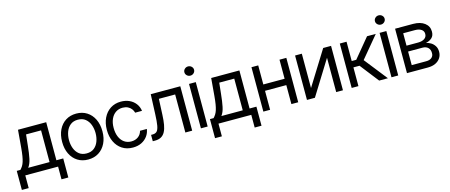

<svg xmlns="http://www.w3.org/2000/svg" viewBox="-58 -1437 5342 2280"><g transform="rotate(-15 2613.5 -297.0)"><path d="M-4.9 156.2V-78.1H40Q56.6 -95.7 69.1 -115.7Q81.5 -135.7 90.3 -163.8Q99.1 -191.9 105.7 -231.9Q112.3 -272 117.2 -329.1L135.7 -545.9H482.4V-78.1H566.4V156.2H482.4V0H79.1V156.2ZM135.7 -78.1H398.4V-467.8H213.9L199.2 -329.1Q190.9 -243.7 177.7 -179.7Q164.6 -115.7 135.7 -78.1Z M851.6 11.7Q777.8 11.7 722.2 -23.4Q666.5 -58.6 635.5 -122.1Q604.5 -185.5 604.5 -269.5Q604.5 -355 635.5 -418.7Q666.5 -482.4 722.2 -517.6Q777.8 -552.7 851.6 -552.7Q925.8 -552.7 981.4 -517.6Q1037.1 -482.4 1068.4 -418.7Q1099.6 -355 1099.6 -269.5Q1099.6 -185.5 1068.4 -122.1Q1037.1 -58.6 981.4 -23.4Q925.8 11.7 851.6 11.7ZM851.6 -63.5Q908.2 -63.5 944.3 -92.3Q980.5 -121.1 998 -168.2Q1015.6 -215.3 1015.6 -269.5Q1015.6 -324.7 998 -372.1Q980.5 -419.4 944.3 -448.5Q908.2 -477.5 851.6 -477.5Q795.9 -477.5 759.8 -448.5Q723.6 -419.4 706.1 -372.1Q688.5 -324.7 688.5 -269.5Q688.5 -215.3 706.1 -168.2Q723.6 -121.1 759.8 -92.3Q795.9 -63.5 851.6 -63.5Z M1401.4 11.7Q1325.2 11.7 1269.8 -24.7Q1214.4 -61 1184.3 -124.5Q1154.3 -188 1154.3 -269.5Q1154.3 -353 1185.1 -416.7Q1215.8 -480.5 1271.2 -516.6Q1326.7 -552.7 1400.4 -552.7Q1458 -552.7 1504.2 -531.5Q1550.3 -510.3 1579.8 -471.7Q1609.4 -433.1 1616.2 -381.8H1532.2Q1525.9 -406.7 1509.3 -428.7Q1492.7 -450.7 1465.6 -464.1Q1438.5 -477.5 1401.4 -477.5Q1352.5 -477.5 1315.9 -452.1Q1279.3 -426.8 1258.8 -380.6Q1238.3 -334.5 1238.3 -272.5Q1238.3 -209.5 1258.3 -162.4Q1278.3 -115.2 1315.2 -89.4Q1352.1 -63.5 1401.4 -63.5Q1450.7 -63.5 1485.8 -89.1Q1521 -114.7 1532.2 -159.2H1616.2Q1609.4 -110.8 1581.3 -72.3Q1553.2 -33.7 1507.6 -11Q1461.9 11.7 1401.4 11.7Z M1646.5 0V-78.1H1666Q1699.2 -78.1 1717.8 -96.4Q1736.3 -114.7 1745.4 -163.6Q1754.4 -212.4 1757.8 -303.7L1767.6 -545.9H2130.9V0H2046.9V-467.8H1846.7L1837.9 -272.5Q1835 -205.6 1826.2 -154.5Q1817.4 -103.5 1799.1 -69.1Q1780.8 -34.7 1750.5 -17.3Q1720.2 0 1674.8 0Z M2238.3 0V-545.9H2321.3V0ZM2280.3 -636.7Q2255.9 -636.7 2238.3 -653.3Q2220.7 -669.9 2220.7 -693.4Q2220.7 -716.8 2238.3 -733.4Q2255.9 -750 2280.3 -750Q2304.7 -750 2322.3 -733.4Q2339.8 -716.8 2339.8 -693.4Q2339.8 -669.9 2322.3 -653.3Q2304.7 -636.7 2280.3 -636.7Z M2370.1 156.2V-78.1H2415Q2431.6 -95.7 2444.1 -115.7Q2456.5 -135.7 2465.3 -163.8Q2474.1 -191.9 2480.7 -231.9Q2487.3 -272 2492.2 -329.1L2510.7 -545.9H2857.4V-78.1H2941.4V156.2H2857.4V0H2454.1V156.2ZM2510.7 -78.1H2773.4V-467.8H2588.9L2574.2 -329.1Q2565.9 -243.7 2552.7 -179.7Q2539.6 -115.7 2510.7 -78.1Z M3370.1 -311.5V-233.4H3069.3V-311.5ZM3088.9 -545.9V0H3005.9V-545.9ZM3434.6 -545.9V0H3350.6V-545.9Z M3625 -124 3887.7 -545.9H3984.4V0H3901.4V-421.9L3639.6 0H3542V-545.9H3625Z M4091.8 0V-545.9H4174.8V-308.6H4230.5L4426.8 -545.9H4534.2L4314.5 -282.2L4537.1 0H4429.7L4250 -230.5H4174.8V0Z M4581.1 0V-545.9H4664.1V0ZM4623 -636.7Q4598.6 -636.7 4581.1 -653.3Q4563.5 -669.9 4563.5 -693.4Q4563.5 -716.8 4581.1 -733.4Q4598.6 -750 4623 -750Q4647.5 -750 4665 -733.4Q4682.6 -716.8 4682.6 -693.4Q4682.6 -669.9 4665 -653.3Q4647.5 -636.7 4623 -636.7Z M4771.5 0V-545.9H4994.1Q5082 -545.4 5134 -505.6Q5186 -465.8 5185.5 -400.4Q5186 -350.6 5156.5 -323.7Q5127 -296.9 5081.1 -287.1Q5110.8 -282.7 5139.4 -265.6Q5168 -248.5 5187 -219Q5206.1 -189.5 5206.1 -146.5Q5206.1 -104.5 5184.6 -71.3Q5163.1 -38.1 5123.5 -19Q5084 0 5028.3 0ZM4850.6 -77.1H5028.3Q5071.3 -76.7 5095.9 -97.2Q5120.6 -117.7 5120.1 -153.3Q5120.6 -195.8 5095.9 -220Q5071.3 -244.1 5028.3 -244.1H4850.6ZM4850.6 -316.4H4994.1Q5044.4 -316.9 5073.2 -337.6Q5102.1 -358.4 5101.6 -394.5Q5102.1 -429.2 5073.2 -449Q5044.4 -468.8 4994.1 -468.8H4850.6Z"/></g></svg>

Font: Inter Tight
Style: Regular
Weight: 400
Designer: Rasmus Andersson
Foundry: rsms
Version: Version 3.002